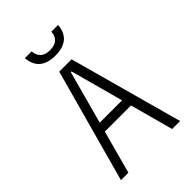

<svg xmlns="http://www.w3.org/2000/svg" viewBox="-288 -1151 1276 1276"><g transform="rotate(-45 350.0 -512.5)"><path d="M72 0 292 -800H408L628 0H553L351 -743H344L142 0ZM194 -304V-370H509V-304ZM257 -1025Q261 -984 284.5 -964Q308 -944 350 -944Q393 -944 416.5 -964Q440 -984 443 -1025H506Q501 -959 461.5 -926Q422 -893 350 -893Q278 -893 238.5 -926Q199 -959 194 -1025Z"/></g></svg>

Font: Martian Mono SemiExpanded ExtraLight
Style: Regular
Weight: 250
Monospace: yes
Version: Version 0.930